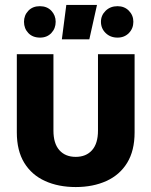

<svg xmlns="http://www.w3.org/2000/svg" viewBox="-20 -744 612 776"><path d="M286 12Q216 12 162 -12.5Q108 -37 78 -86Q48 -135 48 -209V-525H196V-216Q196 -164 220 -137Q244 -110 286 -110Q328 -110 352 -137Q376 -164 376 -216V-525H524V-209Q524 -135 494 -86Q464 -37 410 -12.5Q356 12 286 12ZM455 -592Q426 -592 407 -610.5Q388 -629 388 -656Q388 -682 407 -700.5Q426 -719 455 -719Q483 -719 501 -700.5Q519 -682 519 -656Q519 -629 501 -610.5Q483 -592 455 -592ZM142 -592Q112 -592 94.5 -610.5Q77 -629 77 -656Q77 -682 94.5 -700.5Q112 -719 141 -719Q170 -719 187.5 -700.5Q205 -682 205 -656Q205 -629 187.5 -610.5Q170 -592 142 -592ZM230 -585 248 -724H372L341 -585Z"/></svg>

Font: TikTok Sans 24pt
Style: Bold
Weight: 700
Version: Version 4.000